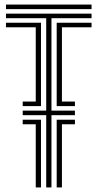

<svg xmlns="http://www.w3.org/2000/svg" viewBox="-20 -820 427 840"><path d="M79.4 -355.8V-375.7H136.4V-700.6H6.1V-720.5H159.3V-355.8ZM6.1 -780.1V-800H380.5V-780.1ZM136.4 0V-276.3H79.4V-296.2H159.3V0ZM228 0V-296.2H307.8V-276.3H250.9V0ZM228 -355.8V-720.5H380.5V-700.6H250.9V-375.7H307.8V-355.8ZM6.1 -740.4V-760.3H380.5V-740.4H205.1V-336H307.8V-316.1H205.1V0H182.2V-316.1H79.4V-336H182.2V-740.4Z"/></svg>

Font: Big Shoulders Inline Text Thin
Style: Regular
Weight: 100
Designer: Patric King
Foundry: XO Type Co
Version: Version 2.002